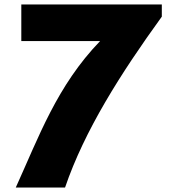

<svg xmlns="http://www.w3.org/2000/svg" viewBox="-20 -845 800 865"><path d="M709 -825H76V-660H431C236.7 -458.8 154 -226.6 51 0H273C360.6 -256.7 523.1 -513.3 709 -770Z"/></svg>

Font: Sztylet
Style: Bd
Weight: 700
Foundry: Cannot Into Space Fonts, PlusOne Fonts
Version: Version 0.12